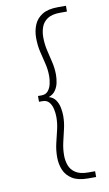

<svg xmlns="http://www.w3.org/2000/svg" viewBox="-103 -790 593 1049"><g transform="rotate(-10 194.0 -265.0)"><path d="M151 67Q151 27 159.5 -9Q168 -45 176.5 -80Q185 -115 185 -151Q185 -172 180 -195Q175 -218 162 -233.5Q149 -249 126 -249H106V-281H126Q149 -281 162 -296.5Q175 -312 180 -334.5Q185 -357 185 -377Q185 -414 176.5 -448Q168 -482 159.5 -518Q151 -554 151 -596Q151 -634 164.5 -667Q178 -700 210 -720Q242 -740 297 -740H342V-708H304Q259 -708 234 -691.5Q209 -675 199.5 -648.5Q190 -622 190 -593Q190 -555 198 -520Q206 -485 214.5 -450Q223 -415 223 -378Q223 -358 218.5 -335Q214 -312 201 -293Q188 -274 163 -265Q188 -258 201 -238.5Q214 -219 218.5 -195Q223 -171 223 -151Q223 -114 214.5 -78.5Q206 -43 198 -7.5Q190 28 190 64Q190 93 199.5 119Q209 145 234 161.5Q259 178 304 178H342V210H297Q242 210 210 190Q178 170 164.5 137.5Q151 105 151 67Z"/></g></svg>

Font: Georama Extended ExtraLight
Style: Regular
Weight: 200
Width: 7
Designer: Jean-Baptiste Levee
Foundry: Production Type
Version: Version 1.000